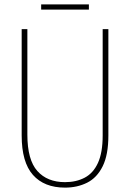

<svg xmlns="http://www.w3.org/2000/svg" viewBox="-20 -847 594 877"><path d="M475 -228Q475 -140 449 -87.5Q423 -35 378 -12.5Q333 10 277 10Q182 10 130.5 -48Q79 -106 79 -228V-714H105V-232Q105 -117 150.5 -66Q196 -15 277 -15Q328 -15 367 -35.5Q406 -56 427.5 -103Q449 -150 449 -228V-714H475ZM386 -827V-803H168V-827Z"/></svg>

Font: Noto Sans Georgian Condensed Thin
Style: Regular
Weight: 100
Width: 3
Designer: Monotype Design Team, Akaki Razmadze
Foundry: Google LLC
Version: Version 2.005; ttfautohint (v1.8.4.7-5d5b)